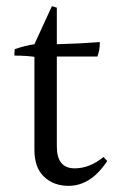

<svg xmlns="http://www.w3.org/2000/svg" viewBox="-20 -642 394 625"><path d="M203 -37Q155 -37 123.5 -66.5Q92 -96 92 -155V-457Q64 -461 27 -461Q27 -464 27 -469.5Q27 -475 28 -482Q63 -494 92 -498L149 -622L165 -617V-498Q241 -500 305 -505Q305 -478 297 -458H165V-165Q165 -94 223 -94Q272 -94 317 -131L329 -118Q276 -37 203 -37Z"/></svg>

Font: Halant
Style: Regular
Weight: 400
Designer: Hitesh Malaviya (Devanagari), Satya Rajpurohit (Latin)
Foundry: Indian Type Foundry
Version: Version 1.101;PS 1.0;hotconv 1.0.78;makeotf.lib2.5.61930; tt